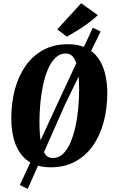

<svg xmlns="http://www.w3.org/2000/svg" viewBox="-20 -1027 708 1190"><path d="M294 10Q227 10 180.8 -13Q134.5 -36 105.5 -77.5Q76.5 -119 63.2 -174.5Q50 -230 50 -294.5Q50 -390 72.2 -473Q94.5 -556 138.8 -619Q183 -682 248.8 -717.5Q314.5 -753 401 -753Q467.5 -753 514 -730Q560.5 -707 589.5 -665.5Q618.5 -624 631.8 -568.5Q645 -513 645 -448.5Q644.5 -353 622.2 -269.8Q600 -186.5 555.8 -123.8Q511.5 -61 445.8 -25.5Q380 10 294 10ZM307 -47.5Q342.5 -47.5 369.5 -72.5Q396.5 -97.5 415.5 -140.8Q434.5 -184 446.8 -238.8Q459 -293.5 464.8 -354Q470.5 -414.5 470.5 -473Q470.5 -515.5 467.2 -555.2Q464 -595 455.5 -626.5Q447 -658 430.5 -676.8Q414 -695.5 387.5 -695.5Q352.5 -695.5 325.5 -670.5Q298.5 -645.5 279.2 -602.2Q260 -559 248 -504.2Q236 -449.5 230.2 -389.2Q224.5 -329 224.5 -270.5Q224.5 -227.5 227.8 -187.8Q231 -148 239.5 -116.2Q248 -84.5 264.5 -66Q281 -47.5 307 -47.5ZM103 120 343.5 -400.5 555.5 -855.5 603.5 -831.5 383 -379 152 143.5ZM394.5 -799.5 335 -845 483 -1007 586.5 -933Q552 -901 518 -876.8Q484 -852.5 452.8 -834Q421.5 -815.5 394.5 -799.5Z"/></svg>

Font: Merriweather 24pt SemiCondensed Black
Style: Italic
Weight: 900
Width: 4
Italic angle: -7.8°
Designer: Eben Sorkin
Foundry: Eben Sorkin
Version: Version 2.101